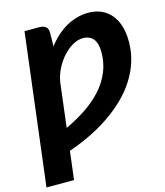

<svg xmlns="http://www.w3.org/2000/svg" viewBox="-129 -833 939 1094"><g transform="rotate(-15 340.0 -286.0)"><path d="M676.5 -516.5Q676.5 -455.5 659 -400.2Q641.5 -345 610 -295.5Q578.5 -246 534 -202.8Q489.5 -159.5 435.5 -122.5Q381.5 -85.5 319.5 -55.5Q257.5 -25.5 191 -2.5L170.5 164.5H8L117.5 -728H205Q229 -728 242.8 -716.8Q256.5 -705.5 256 -680L254.5 -601.5Q278 -632.5 305.5 -657.5Q333 -682.5 363.5 -699.8Q394 -717 427 -726.2Q460 -735.5 494.5 -735.5Q538.5 -735.5 572.8 -719.8Q607 -704 630.2 -675.2Q653.5 -646.5 665.2 -606.2Q677 -566 676.5 -516.5ZM510 -500Q510 -551.5 489.2 -577.5Q468.5 -603.5 428 -603.5Q397.5 -603.5 366.8 -585.8Q336 -568 310 -539.2Q284 -510.5 265.2 -474Q246.5 -437.5 240 -399.5L239.5 -400.5L207 -133.5Q276.5 -166 332.5 -204.2Q388.5 -242.5 428 -287.8Q467.5 -333 488.8 -385.8Q510 -438.5 510 -500Z"/></g></svg>

Font: Lato Black
Style: Italic
Weight: 900
Italic angle: -7°
Designer: Lukasz Dziedzic
Foundry: tyPoland Lukasz Dziedzic
Version: Version 2.007; 2014-02-27